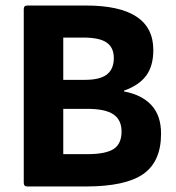

<svg xmlns="http://www.w3.org/2000/svg" viewBox="-20 -675 637 695"><path d="M79 0Q66 0 66 -13V-642Q66 -655 79 -655H291Q535 -655 535 -494Q535 -436 509 -401Q483 -366 429 -347V-344Q493 -332 528 -294.5Q563 -257 563 -191Q563 -90 498.5 -45Q434 0 290 0ZM209 -386H288Q342 -386 367 -405.5Q392 -425 392 -465Q392 -503 366 -521Q340 -539 282 -539H209ZM209 -117H296Q362 -117 391 -135.5Q420 -154 420 -199Q420 -241 390.5 -261Q361 -281 296 -281H209Z"/></svg>

Font: Sofia Sans ExtraBold
Style: Regular
Weight: 800
Designer: Botio Nikoltchev, Ani Petrova
Foundry: lettersoup
Version: Version 4.101; ttfautohint (v1.8.4.7-5d5b)